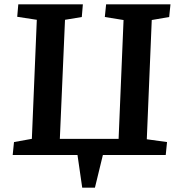

<svg xmlns="http://www.w3.org/2000/svg" viewBox="-20 -720 825 892"><path d="M362 152 340 0H39L45 -60L128 -75L151 -628L60 -642L65 -700H365L360 -641L282 -628L258 -75H531L554 -627L467 -641L473 -700H772L766 -641L685 -627L662 -73L756 -60L750 0H458L421 152Z"/></svg>

Font: Literata 12pt SemiBold
Style: Italic
Weight: 600
Italic angle: -2°
Designer: Latin by Veronika Burian and Jose Scaglione. Greek by Irene Vlachou. Cyrillic by Vera Evstafieva
Foundry: TypeTogether
Version: Version 3.002